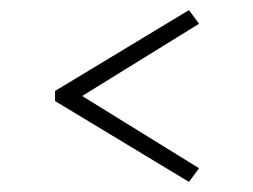

<svg xmlns="http://www.w3.org/2000/svg" viewBox="-20 -500 500 380"><path d="M354 -480 374 -453 128 -301V-319L374 -167L354 -140L89 -300V-320Z"/></svg>

Font: Kalnia
Style: Regular
Weight: 400
Designer: Frida Medrano
Foundry: Frida Medrano
Version: Version 1.105